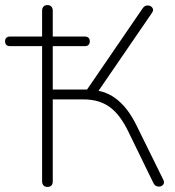

<svg xmlns="http://www.w3.org/2000/svg" viewBox="-39 -731 691 757"><path d="M127 -16V-549H1Q-9 -549 -14 -554Q-19 -559 -19 -568Q-19 -577 -14 -582Q-9 -587 1 -587H136L127 -568V-689Q127 -699 132.5 -705Q138 -711 148 -711Q158 -711 163.5 -705Q169 -699 169 -689V-568L160 -587H295Q305 -587 310 -582Q315 -577 315 -568Q315 -559 310 -554Q305 -549 295 -549H169V-378H317L294 -363L524 -699Q532 -710 544 -709.5Q556 -709 562 -700Q568 -691 560 -680L340 -359L327 -376Q382 -372 424.5 -337Q467 -302 498 -239L605 -22Q611 -10 603.5 -2Q596 6 584 4.5Q572 3 566 -9L468 -210Q435 -279 393.5 -309Q352 -339 292 -339H169V-16Q169 -5 163.5 0.5Q158 6 148 6Q138 6 132.5 0Q127 -6 127 -16Z"/></svg>

Font: SN Pro Thin
Style: Regular
Weight: 200
Designer: Tobias Whetton
Foundry: Supernotes
Version: Version 1.003;Glyphs 3.3 (3324)